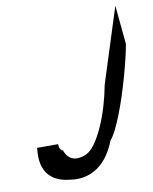

<svg xmlns="http://www.w3.org/2000/svg" viewBox="-83 -801 682 857"><g transform="rotate(-10 258.0 -373.0)"><path d="M140 -175Q140 -149 157 -143Q173 -98 214 -98Q234 -98 255 -108Q277 -118 298 -148.5Q319 -179 337 -220Q355 -261 369 -308.5Q383 -356 391 -400L499 -739L516 -563Q511 -535 502 -497.5Q493 -460 481.5 -419Q470 -378 456.5 -336.5Q443 -295 428.5 -258Q414 -221 400 -193Q386 -165 373 -150Q346 -80 300.5 -43.5Q255 -7 195 -7Q179 -7 162 -10Q104 -16 73.5 -49Q43 -82 43 -139Q43 -147 43.5 -156.5Q44 -166 45 -175Z"/></g></svg>

Font: Involve Medium Oblique
Style: Italic
Weight: 500
Italic angle: -10.5°
Designer: Stefan Peev
Foundry: Context Ltd.
Version: Version 1.001